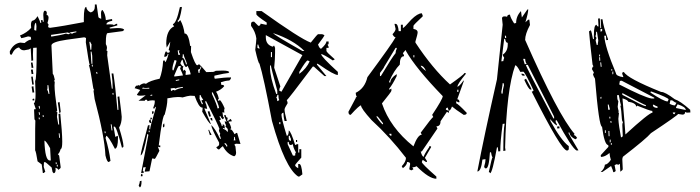

<svg xmlns="http://www.w3.org/2000/svg" viewBox="-20 -763 3103 851"><path d="M140.6 -627 141.6 -646.5 139.6 -662.1Q131.8 -661.1 131.8 -629.9ZM232.4 -24.4 236.3 -25.4 235.4 -33.2 231.4 -32.2ZM227.5 -35.2 231.4 -36.1 230.5 -43.9 226.6 -43ZM205.1 -51.8 202.1 -106.4Q183.6 -139.6 176.8 -139.6Q179.7 -51.8 200.2 -51.8ZM448.2 -172.9 447.3 -180.7H443.4L444.3 -172.9ZM246.1 -152.3 244.1 -171.9H240.2L242.2 -152.3ZM474.6 -184.6 478.5 -185.5 474.6 -211.9H470.7ZM156.2 -234.4 155.3 -242.2H151.4L152.3 -234.4ZM169.9 -244.1 173.8 -245.1 172.9 -252.9 168.9 -252ZM153.3 -253.9 157.2 -254.9 155.3 -265.6H151.4ZM153.3 -281.2 157.2 -282.2 155.3 -293.9 151.4 -293ZM479.5 -342.8 483.4 -343.8 482.4 -351.6 478.5 -350.6ZM199.2 -346.7 194.3 -385.7H190.4V-373Q190.4 -366.2 188.5 -365.2Q193.4 -359.4 195.3 -346.7ZM408.2 -435.5 412.1 -436.5 410.2 -444.3 406.2 -443.4ZM387.7 -467.8 391.6 -468.8 390.6 -476.6 386.7 -475.6ZM385.7 -479.5 389.6 -480.5 388.7 -516.6 385.7 -534.2H381.8Q383.8 -491.2 385.7 -479.5ZM380.9 -542 384.8 -543 385.7 -566.4Q380.9 -573.2 379.9 -578.1L376 -577.1ZM207 -600.6Q252 -607.4 272.5 -614.3Q280.3 -611.3 284.2 -611.3L292 -616.2L299.8 -613.3Q305.7 -618.2 318.4 -620.1V-624Q288.1 -620.1 288.1 -617.2V-616.2L279.3 -619.1L206.1 -608.4ZM217.8 4.9 212.9 -1 209 -20.5Q182.6 -44.9 178.7 -44.9L174.8 -43L173.8 -23.4L180.7 -2L173.8 3.9H169.9L165 -34.2L146.5 -47.9Q139.6 -91.8 135.7 -96.7Q135.7 -221.7 136.7 -228.5L132.8 -234.4L130.9 -278.3L138.7 -279.3L129.9 -305.7Q137.7 -306.6 137.7 -346.7L135.7 -405.3Q142.6 -406.2 142.6 -551.8L127 -550.8L126 -522.5L127 -495.1L119.1 -493.2L116.2 -548.8L108.4 -543.9L86.9 -540Q72.3 -540 64.5 -552.7Q44.9 -549.8 32.2 -521.5L31.2 -520.5Q24.4 -520.5 23.9 -525.9Q23.4 -531.2 23.4 -535.2Q39.1 -569.3 69.3 -574.2L88.9 -572.3Q106.4 -586.9 118.2 -587.9L116.2 -599.6Q112.3 -599.6 104.5 -601.6Q82 -594.7 74.2 -593.8Q73.2 -597.7 68.4 -605.5Q99.6 -618.2 118.2 -639.6L117.2 -652.3Q117.2 -670.9 126 -671.9Q134.8 -672.9 146.5 -691.4Q158.2 -668 159.2 -661.1L163.1 -662.1L161.1 -673.8H168.9L169.9 -666L173.8 -667L171.9 -696.3Q171.9 -713.9 178.7 -715.8Q187.5 -714.8 187.5 -705.1L186.5 -696.3H187.5Q194.3 -696.3 195.3 -684.6Q195.3 -676.8 190.4 -661.1L195.3 -654.3Q193.4 -647.5 193.4 -643.6Q193.4 -641.6 201.2 -639.6Q255.9 -646.5 351.6 -665V-681.6Q351.6 -732.4 362.3 -732.4Q364.3 -715.8 381.8 -708Q400.4 -712.9 400.4 -734.4V-743.2H408.2L416 -688.5Q416 -683.6 428.7 -679.7L427.7 -703.1Q427.7 -717.8 434.6 -718.8Q447.3 -701.2 449.2 -673.8L476.6 -678.7L477.5 -670.9Q452.1 -666 452.1 -656.2V-654.3L466.8 -655.3Q483.4 -655.3 484.4 -651.4Q491.2 -656.2 499 -658.2L500 -650.4L465.8 -640.6L466.8 -636.7Q491.2 -638.7 500 -638.7Q529.3 -638.7 530.3 -629.9L523.4 -625L457 -616.2Q449.2 -615.2 449.2 -576.2V-567.4Q454.1 -558.6 454.1 -552.7Q454.1 -545.9 452.1 -540Q452.1 -537.1 456.1 -537.1L455.1 -517.6L475.6 -370.1H479.5Q479.5 -404.3 474.6 -437.5H482.4Q491.2 -380.9 500 -282.2L501 -275.4L504.9 -276.4Q502.9 -322.3 501 -334L508.8 -335.9Q519.5 -252 519.5 -245.1Q519.5 -216.8 507.8 -197.3Q526.4 -137.7 527.3 -115.2Q527.3 -109.4 520.5 -108.4Q496.1 -202.1 487.3 -202.1L483.4 -201.2L491.2 -156.2L501 -161.1L502.9 -157.2V-151.4Q502.9 -105.5 489.3 -103.5Q460 -161.1 450.2 -161.1V-158.2Q450.2 -153.3 447.3 -153.3Q463.9 -97.7 469.7 -49.8L461.9 -44.9Q454.1 -44.9 447.3 -74.2Q443.4 -158.2 399.4 -324.2L394.5 -360.4Q394.5 -363.3 397.5 -363.3L393.6 -371.1Q380.9 -455.1 374 -474.6H377.9Q374 -482.4 360.4 -575.2L361.3 -594.7L353.5 -597.7L275.4 -586.9Q208 -577.1 208 -561.5L213.9 -435.5Q218.8 -431.6 222.7 -410.2Q222.7 -406.2 218.8 -404.3Q218.8 -402.3 220.7 -402.3H222.7Q221.7 -393.6 221.7 -383.8Q221.7 -354.5 233.4 -273.4Q233.4 -269.5 229.5 -268.6Q230.5 -265.6 234.4 -265.6L232.4 -245.1L238.3 -210.9H242.2L239.3 -257.8L247.1 -259.8Q255.9 -173.8 255.9 -134.8Q255.9 -103.5 249 -102.5Q242.2 -81.1 236.3 -80.1L242.2 -73.2L249 -21.5Q249 -16.6 238.3 -9.8Q238.3 -15.6 225.6 -19.5L226.6 -11.7Q226.6 3.9 217.8 4.9ZM243.2 -261.7 236.3 -308.6 244.1 -310.5 249 -268.6Q249 -263.7 243.2 -261.7ZM125 -317.4 124 -324.2 130.9 -326.2 132.8 -318.4ZM124 -352.5 120.1 -378.9 127.9 -380.9 131.8 -353.5ZM123 -387.7 118.2 -422.9 125 -423.8 129.9 -388.7ZM120.1 -434.6 117.2 -454.1 125 -455.1 127.9 -435.5ZM120.1 -461.9 117.2 -485.4 124 -486.3 127.9 -462.9Z M770.5 -519.5 778.3 -520.5 777.3 -524.4Q772.5 -531.2 772.5 -535.2Q775.4 -536.1 775.4 -539.1V-540L767.6 -539.1ZM804.7 -477.5 808.6 -478.5 805.7 -489.3Q794.9 -512.7 793.9 -522.5H790V-518.6Q790 -511.7 788.1 -506.8H789.1Q796.9 -506.8 804.7 -477.5ZM749 -451.2Q762.7 -489.3 762.7 -494.1L753.9 -497.1Q744.1 -470.7 744.1 -457Q744.1 -451.2 747.1 -451.2ZM802.7 -430.7 825.2 -433.6Q822.3 -450.2 811.5 -471.7L805.7 -465.8Q796.9 -465.8 789.1 -499Q784.2 -497.1 779.3 -482.4Q787.1 -468.8 793 -468.8L790 -460.9L792 -449.2L799.8 -454.1Q800.8 -446.3 804.7 -446.3Q802.7 -442.4 802.7 -437.5ZM752.9 -423.8 791 -428.7Q791 -432.6 778.3 -459Q781.2 -464.8 781.2 -468.8V-470.7Q777.3 -470.7 772.9 -470.2Q768.6 -469.7 752 -427.7ZM864.3 -439.5V-442.4Q864.3 -451.2 872.1 -463.9Q872.1 -467.8 868.2 -467.8V-465.8Q868.2 -456.1 857.4 -454.1L860.4 -439.5ZM759.8 -404.3 774.4 -407.2V-411.1L758.8 -408.2ZM641.6 -370.1V-374L627 -373Q617.2 -373 614.3 -375Q610.4 -374 610.4 -370.1ZM738.3 -359.4Q742.2 -362.3 745.1 -363.3Q748 -364.3 749 -364.3Q753.9 -364.3 753.9 -361.3Q769.5 -371.1 791 -374L790 -377.9Q759.8 -374 759.8 -370.1L752 -373L736.3 -371.1ZM647.5 -337.9 655.3 -339.8 654.3 -343.8 646.5 -341.8ZM944.3 -282.2 951.2 -284.2Q949.2 -300.8 922.9 -353.5H918.9L919.9 -345.7Q942.4 -296.9 944.3 -282.2ZM875 -300.8 878.9 -301.8V-305.7Q874 -310.5 873 -318.4L880.9 -320.3Q870.1 -335 869.1 -341.8H865.2L864.3 -325.2ZM639.6 -176.8 643.6 -177.7 642.6 -184.6 638.7 -183.6ZM1023.4 -140.6 1020.5 -156.2H1016.6L1017.6 -152.3Q1017.6 -146.5 1015.6 -140.6ZM984.4 -112.3 987.3 -114.3V-118.2Q983.4 -123 981.4 -127.9L973.6 -127Q983.4 -118.2 984.4 -112.3ZM605.5 3.9 637.7 -165Q636.7 -168.9 632.8 -168.9Q616.2 -77.1 603.5 -74.2V-75.2Q603.5 -86.9 635.7 -207L642.6 -209V-203.1Q642.6 -197.3 641.6 -192.4Q641.6 -189.5 645.5 -189.5V-190.4Q645.5 -202.1 670.9 -286.1Q669.9 -290 666 -290L667 -283.2L659.2 -282.2V-285.2Q666 -300.8 666 -312.5V-317.4L656.2 -318.4Q644.5 -318.4 633.8 -314.5Q632.8 -321.3 627 -321.3Q622.1 -320.3 622.1 -317.4V-316.4H593.8L626 -340.8Q611.3 -338.9 602.5 -338.9Q587.9 -338.9 586.9 -343.8L601.6 -364.3L581.1 -371.1H579.1Q577.1 -371.1 577.1 -372.1Q577.1 -375 585 -385.7V-381.8L593.8 -385.7Q596.7 -385.7 596.7 -382.8Q608.4 -392.6 619.1 -393.6L627 -391.6Q644.5 -405.3 687.5 -414.1Q700.2 -446.3 703.1 -494.1L710 -495.1L711.9 -487.3Q716.8 -488.3 726.6 -521.5Q726.6 -524.4 723.6 -524.4H722.7V-522.5Q722.7 -512.7 709 -510.7L708 -514.6Q711.9 -534.2 716.8 -536.1Q719.7 -529.3 724.6 -529.3Q732.4 -529.3 732.4 -535.2Q732.4 -541 727.5 -541Q734.4 -568.4 734.4 -576.2V-578.1L718.8 -551.8L716.8 -569.3Q716.8 -629.9 752 -646.5Q746.1 -652.3 746.1 -656.2Q761.7 -659.2 777.3 -731.4L785.2 -732.4L786.1 -729.5Q777.3 -672.9 767.6 -671.9L768.6 -664.1L779.3 -673.8Q793.9 -647.5 797.9 -614.3H799.8Q815.4 -614.3 823.2 -558.6L827.1 -559.6L826.2 -532.2Q845.7 -473.6 854.5 -473.6L862.3 -478.5Q870.1 -472.7 894.5 -443.4L924.8 -444.3Q929.7 -445.3 936.5 -449.2L965.8 -450.2Q995.1 -450.2 996.1 -442.4Q993.2 -442.4 993.2 -439.5Q977.5 -438.5 930.7 -427.7L929.7 -424.8L930.7 -421.9L929.7 -416H930.7Q932.6 -416 933.6 -414.1Q973.6 -419.9 1003.9 -419.9V-418.9Q1003.9 -412.1 996.1 -406.2Q978.5 -405.3 959 -398.4L960.9 -386.7H964.8Q972.7 -386.7 973.6 -380.9Q960.9 -365.2 937.5 -356.4Q946.3 -344.7 950.2 -323.2H946.3L947.3 -315.4L955.1 -319.3Q963.9 -310.5 975.6 -283.2Q973.6 -279.3 973.6 -272.5L974.6 -263.7L965.8 -265.6L968.8 -246.1L973.6 -240.2L966.8 -234.4Q958 -243.2 957 -249Q953.1 -249 953.1 -245.1Q958 -238.3 959 -233.4L952.1 -229.5Q962.9 -210.9 962.9 -204.1H966.8V-211.9Q974.6 -210.9 975.1 -205.1Q975.6 -199.2 976.6 -193.4L967.8 -196.3L968.8 -192.4Q985.4 -185.5 986.3 -179.7H990.2L989.3 -191.4L979.5 -202.1V-203.1Q979.5 -206.1 982.4 -207Q977.5 -214.8 975.6 -225.6L984.4 -222.7L972.7 -252L980.5 -252.9Q981.4 -241.2 989.3 -241.2Q987.3 -234.4 987.3 -226.6L991.2 -227.5L1002 -236.3Q1005.9 -231.4 1007.8 -225.6L992.2 -223.6Q1002 -210.9 1004.9 -194.3Q1001 -193.4 1001 -189.5H1002Q1008.8 -189.5 1019.5 -168L1027.3 -173.8H1031.2L1045.9 -125L1025.4 -126L1018.6 -122.1L1023.4 -114.3L1026.4 -86.9Q1026.4 -73.2 1017.6 -70.3Q986.3 -80.1 967.8 -115.2Q963.9 -113.3 951.2 -100.6H950.2Q944.3 -100.6 938.5 -110.4Q951.2 -117.2 951.2 -122.1V-130.9Q918.9 -189.5 916 -209Q933.6 -194.3 955.1 -147.5H959Q958 -156.2 954.1 -163.1L956.1 -170.9Q951.2 -176.8 950.2 -186.5Q950.2 -189.5 953.1 -190.4Q946.3 -211.9 893.6 -314.5H889.6L890.6 -306.6Q894.5 -302.7 898.4 -280.3Q891.6 -282.2 887.7 -282.2H885.7Q886.7 -278.3 915 -212.9Q907.2 -212.9 876 -268.6Q877.9 -275.4 877.9 -282.2V-286.1H876Q861.3 -286.1 842.8 -337.9L823.2 -338.9Q811.5 -337.9 789.1 -331.1Q782.2 -333 768.6 -333Q752 -333 721.7 -327.1V-320.3Q721.7 -297.9 710 -254.9Q700.2 -253.9 683.6 -118.2H690.4V-110.4Q684.6 -110.4 679.7 -113.3L686.5 -94.7Q668.9 -59.6 666 -58.6Q660.2 -60.5 656.2 -60.5H654.3L642.6 -3.9L621.1 -2L626 -22.5L614.3 -20.5V-13.7Q614.3 -8.8 612.3 -8.8L617.2 -1V2.9ZM655.3 -256.8 653.3 -268.6 660.2 -270.5 661.1 -265.6Q661.1 -258.8 655.3 -256.8ZM647.5 -233.4 646.5 -241.2H653.3V-239.3Q653.3 -233.4 647.5 -233.4ZM650.4 -217.8H648.4Q642.6 -217.8 640.6 -224.6Q640.6 -232.4 647.5 -233.4ZM907.2 -246.1 900.4 -268.6 908.2 -270.5 915 -247.1ZM703.1 -198.2 702.1 -204.1Q702.1 -213.9 708 -215.8L709 -205.1Q709 -200.2 703.1 -198.2ZM921.9 -228.5H920.9Q914.1 -228.5 912.1 -239.3L919.9 -240.2ZM910.2 -164.1 903.3 -187.5H907.2Q908.2 -180.7 918 -166ZM604.5 18.6V14.6Q604.5 7.8 610.4 6.8L612.3 17.6ZM599.6 67.4 594.7 59.6Q599.6 47.9 599.6 42V40L607.4 38.1Q607.4 66.4 599.6 67.4Z M1116.2 -713.9H1139.6Q1311.5 -590.8 1357.4 -574.2Q1386.7 -611.3 1389.6 -611.3H1408.2L1418 -607.4Q1418 -602.5 1389.6 -565.4Q1396.5 -546.9 1403.3 -546.9Q1426.8 -568.4 1426.8 -579.1H1436.5V-570.3Q1436.5 -565.4 1431.6 -565.4L1436.5 -555.7V-550.8H1426.8V-537.1Q1426.8 -532.2 1463.9 -500L1455.1 -495.1Q1412.1 -523.4 1403.3 -523.4Q1403.3 -511.7 1477.5 -444.3V-430.7Q1460 -430.7 1394.5 -476.6L1384.8 -481.4V-476.6L1426.8 -425.8H1418L1371.1 -467.8H1366.2Q1254.9 -319.3 1251 -319.3Q1254.9 -310.5 1254.9 -305.7Q1241.2 -284.2 1241.2 -277.3Q1241.2 -265.6 1251 -226.6H1241.2Q1236.3 -244.1 1236.3 -263.7Q1227.5 -261.7 1227.5 -253.9Q1227.5 -238.3 1251 -161.1Q1259.8 -161.1 1259.8 -184.6Q1269.5 -181.6 1288.1 -120.1L1296.9 -124H1301.8V-86.9H1306.6V-101.6H1315.4V-64.5Q1288.1 -34.2 1288.1 -31.2Q1288.1 -24.4 1301.8 -17.6V-36.1H1306.6Q1316.4 -36.1 1320.3 9.8L1306.6 19.5H1301.8Q1243.2 -18.6 1185.5 -226.6Q1148.4 -423.8 1129.9 -481.4Q1125 -481.4 1111.3 -542Q1116.2 -583 1116.2 -592.8Q1112.3 -622.1 1092.8 -648.4V-658.2Q1093.8 -667 1102.5 -667H1106.4L1125 -648.4Q1134.8 -648.4 1134.8 -658.2L1158.2 -653.3H1162.1V-663.1Q1116.2 -693.4 1116.2 -700.2ZM1190.4 -616.2Q1197.3 -606.4 1320.3 -537.1H1329.1Q1279.3 -586.9 1190.4 -616.2ZM1158.2 -607.4V-597.7Q1158.2 -563.5 1190.4 -555.7Q1190.4 -560.5 1195.3 -560.5L1199.2 -550.8V-528.3Q1199.2 -502.9 1195.3 -462.9L1222.7 -379.9Q1217.8 -371.1 1217.8 -361.3L1227.5 -356.4L1320.3 -518.6ZM1121.1 -565.4V-550.8L1129.9 -546.9V-550.8Q1125 -560.5 1125 -565.4ZM1180.7 -532.2V-509.8H1185.5V-532.2ZM1306.6 -444.3V-435.5Q1338.9 -460 1352.5 -491.2L1343.8 -495.1Q1336.9 -495.1 1306.6 -444.3ZM1176.8 -472.7V-462.9Q1176.8 -420.9 1204.1 -346.7H1209V-361.3Q1180.7 -465.8 1180.7 -472.7ZM1209 -342.8Q1209 -333 1204.1 -333Q1209 -325.2 1209 -314.5L1217.8 -319.3Q1213.9 -327.1 1213.9 -342.8ZM1217.8 -221.7V-212.9H1222.7V-221.7ZM1259.8 -161.1V-147.5Q1261.7 -138.7 1269.5 -138.7V-147.5Q1264.6 -156.2 1264.6 -161.1ZM1292 -142.6H1296.9V-133.8H1292ZM1254.9 -133.8V-124L1278.3 -73.2H1288.1Q1288.1 -86.9 1292 -86.9Q1278.3 -110.4 1278.3 -124L1269.5 -120.1Q1259.8 -120.1 1259.8 -133.8Z M1969.7 -272.5Q1964.8 -281.2 1964.8 -286.1Q1956.1 -285.2 1956.1 -277.3Q1964.8 -272.5 1969.7 -272.5ZM1714.8 -161.1V-169.9H1705.1Q1707 -161.1 1714.8 -161.1ZM1677.7 -211.9V-216.8Q1654.3 -249 1649.4 -249V-244.1Q1670.9 -211.9 1677.7 -211.9ZM2011.7 -355.5V-365.2H2006.8V-355.5ZM1868.2 -448.2Q1858.4 -471.7 1844.7 -471.7Q1844.7 -465.8 1868.2 -448.2ZM1816.4 -508.8V-518.6H1812.5V-508.8ZM1812.5 -114.3Q1832 -166 1849.6 -166L1844.7 -174.8Q1895.5 -244.1 1900.4 -244.1L1895.5 -253.9Q1942.4 -324.2 1942.4 -336.9Q1823.2 -460 1779.3 -537.1V-541Q1776.4 -541 1765.6 -527.3L1770.5 -518.6V-513.7Q1752 -513.7 1752 -476.6Q1726.6 -451.2 1705.1 -402.3V-397.5H1710Q1710 -416 1738.3 -434.6V-425.8Q1720.7 -389.6 1705.1 -370.1V-365.2L1714.8 -370.1V-360.4Q1714.8 -356.4 1672.9 -304.7Q1709 -197.3 1812.5 -114.3ZM1668 -425.8Q1718.8 -510.7 1733.4 -527.3Q1733.4 -538.1 1738.3 -545.9V-550.8H1733.4L1682.6 -466.8Q1682.6 -462.9 1664.1 -439.5V-425.8ZM1969.7 -272.5V-262.7L1960.9 -267.6L1932.6 -225.6Q1932.6 -203.1 1914.1 -203.1L1918.9 -193.4L1849.6 -91.8H1844.7Q1850.6 -68.4 1858.4 -68.4Q1858.4 -76.2 1881.8 -110.4V-114.3H1890.6V-110.4L1863.3 -63.5L1872.1 -49.8V-44.9H1868.2L1853.5 -54.7L1849.6 -44.9Q1849.6 -37.1 1914.1 19.5V29.3Q1881.8 29.3 1826.2 -26.4Q1818.4 -21.5 1807.6 -21.5L1812.5 -12.7L1802.7 -7.8L1793.9 -12.7L1797.9 -36.1Q1797.9 -44.9 1784.2 -44.9Q1784.2 -31.2 1765.6 -17.6L1760.7 -26.4Q1779.3 -45.9 1779.3 -63.5Q1709 -155.3 1627 -230.5Q1580.1 -282.2 1580.1 -295.9Q1572.3 -295.9 1534.2 -253.9Q1524.4 -253.9 1524.4 -267.6L1556.6 -328.1Q1556.6 -333 1561.5 -333Q1556.6 -341.8 1556.6 -351.6Q1596.7 -371.1 1608.4 -420.9Q1718.8 -570.3 1733.4 -597.7Q1726.6 -597.7 1719.7 -611.3Q1733.4 -626 1733.4 -634.8L1728.5 -657.2H1733.4Q1744.1 -657.2 1747.1 -625H1756.8V-653.3H1765.6V-638.7Q1770.5 -638.7 1802.7 -675.8Q1831.1 -704.1 1849.6 -704.1L1853.5 -694.3V-690.4Q1812.5 -652.3 1812.5 -648.4V-634.8Q1831.1 -631.8 1831.1 -620.1Q1831.1 -611.3 1821.3 -579.1V-574.2Q1896.5 -460 1974.6 -388.7Q2034.2 -430.7 2039.1 -439.5H2043.9V-434.6Q2009.8 -393.6 2006.8 -378.9Q2015.6 -378.9 2035.2 -407.2V-402.3L2006.8 -323.2Q2016.6 -322.3 2016.6 -309.6H2011.7L2002 -314.5V-304.7Q2008.8 -304.7 2048.8 -262.7Q2048.8 -253.9 2035.2 -253.9Q1998 -278.3 1983.4 -291Q1976.6 -272.5 1969.7 -272.5Z M2223.6 -594.7 2222.7 -604.5H2217.8L2218.8 -594.7ZM2203.1 -347.7 2208 -348.6V-352.5Q2208 -363.3 2213.9 -385.7L2211.9 -394.5H2208Q2208 -386.7 2202.1 -356.4ZM2436.5 -238.3 2435.5 -247.1 2319.3 -475.6H2310.5Q2311.5 -466.8 2432.6 -238.3ZM2305.7 -478.5 2314.5 -479.5Q2308.6 -486.3 2307.6 -502H2298.8ZM2202.1 -491.2 2210.9 -492.2Q2210.9 -497.1 2214.8 -506.8Q2209 -514.6 2208 -520.5Q2230.5 -535.2 2230.5 -565.4V-573.2H2229.5Q2221.7 -573.2 2218.8 -590.8H2214.8ZM2152.3 4.9Q2151.4 0 2146.5 0Q2160.2 -65.4 2163.1 -65.4Q2158.2 -73.2 2156.2 -88.9L2151.4 -86.9Q2147.5 -16.6 2133.8 -16.6Q2127 -16.6 2126 -25.4Q2131.8 -42 2131.8 -57.6L2118.2 -55.7Q2112.3 -2.9 2095.7 -2.9Q2126 -161.1 2182.6 -411.1L2208 -653.3L2205.1 -681.6Q2205.1 -690.4 2216.8 -690.4Q2222.7 -690.4 2227.5 -688.5Q2228.5 -698.2 2240.2 -698.2Q2242.2 -684.6 2258.8 -659.2L2267.6 -661.1Q2267.6 -691.4 2289.1 -713.9L2293 -685.5L2317.4 -720.7L2321.3 -721.7Q2321.3 -705.1 2308.6 -664.1L2321.3 -675.8H2326.2L2329.1 -652.3Q2307.6 -612.3 2307.6 -585.9Q2454.1 -252.9 2527.3 -168.9Q2523.4 -168 2523.4 -164.1Q2530.3 -164.1 2538.1 -151.4L2530.3 -145.5Q2505.9 -157.2 2503.9 -175.8L2499 -174.8Q2500 -169.9 2543.9 -96.7L2536.1 -95.7Q2515.6 -104.5 2447.3 -230.5L2442.4 -228.5L2443.4 -220.7Q2449.2 -211.9 2449.2 -207Q2442.4 -207 2418 -235.4L2419.9 -226.6Q2466.8 -140.6 2501 -115.2V-103.5Q2501 -96.7 2493.2 -95.7Q2467.8 -95.7 2336.9 -356.4Q2344.7 -359.4 2344.7 -362.3Q2310.5 -436.5 2299.8 -445.3L2286.1 -444.3Q2271.5 -473.6 2263.7 -473.6Q2224.6 -366.2 2218.8 -109.4L2220.7 -95.7L2210.9 -93.8Q2210.9 -188.5 2216.8 -214.8L2208 -213.9Q2197.3 -134.8 2197.3 -92.8L2188.5 -91.8L2186.5 -110.4L2182.6 -109.4Q2162.1 3.9 2152.3 4.9ZM2450.2 -193.4 2449.2 -202.1 2459 -203.1 2460 -194.3ZM2335.9 -366.2H2331.1Q2323.2 -366.2 2303.7 -409.2L2311.5 -414.1Q2335.9 -370.1 2335.9 -366.2ZM2305.7 -427.7H2298.8Q2292 -427.7 2291 -436.5Q2305.7 -436.5 2305.7 -427.7Z M2702.1 0H2698.2Q2697.3 -7.8 2688.5 -27.3L2650.4 -1H2642.6Q2659.2 -14.6 2661.1 -33.2Q2673.8 -34.2 2687.5 -54.7Q2682.6 -69.3 2681.6 -85Q2661.1 -67.4 2643.6 -67.4L2642.6 -75.2L2676.8 -112.3L2675.8 -120.1Q2659.2 -120.1 2648.4 -201.2Q2634.8 -201.2 2617.2 -414.1Q2609.4 -426.8 2608.4 -433.6L2612.3 -441.4L2603.5 -457Q2606.4 -468.8 2610.4 -468.8L2606.4 -476.6Q2592.8 -591.8 2590.8 -624L2598.6 -628.9Q2602.5 -622.1 2608.4 -589.8H2612.3V-609.4Q2612.3 -652.3 2624 -653.3Q2626 -645.5 2632.8 -645.5L2630.9 -680.7L2638.7 -681.6L2640.6 -638.7H2644.5L2642.6 -677.7H2650.4Q2653.3 -648.4 2674.8 -589.8V-585.9L2667 -585L2666 -604.5H2658.2Q2661.1 -555.7 2710 -438.5Q2710.9 -425.8 2742.2 -420.9V-424.8Q2738.3 -431.6 2737.3 -440.4L2745.1 -444.3Q2759.8 -416 2910.2 -355.5H2911.1Q2927.7 -355.5 2970.7 -323.2Q2995.1 -315.4 3039.1 -276.4L3040 -264.6L3024.4 -263.7L3016.6 -266.6Q3016.6 -254.9 3004.9 -254.9L2985.4 -257.8Q2985.4 -252.9 2865.2 -172.9Q2844.7 -148.4 2741.2 -68.4Q2738.3 -62.5 2738.3 -56.6L2740.2 -13.7Q2740.2 -8.8 2729.5 -2L2727.5 -37.1L2719.7 -32.2Q2715.8 -32.2 2715.8 -36.1Q2708 -32.2 2704.1 -31.2L2709 -4.9ZM2641.6 -623Q2649.4 -623 2649.4 -630.9L2648.4 -634.8H2641.6ZM2628.9 -563.5 2631.8 -583 2626 -622.1H2622.1V-617.2Q2622.1 -607.4 2619.1 -602.5L2624 -594.7Q2620.1 -586.9 2620.1 -583L2625 -563.5ZM2635.7 -512.7 2639.6 -513.7V-521.5L2635.7 -520.5ZM2636.7 -493.2 2640.6 -494.1 2639.6 -509.8 2635.7 -508.8ZM2646.5 -466.8 2644.5 -486.3H2640.6L2642.6 -466.8ZM2693.4 -449.2V-457H2689.5L2690.4 -449.2ZM2694.3 -433.6 2698.2 -434.6V-446.3L2694.3 -445.3ZM2879.9 -326.2V-330.1L2735.4 -405.3L2727.5 -404.3L2724.6 -388.7Q2834 -332 2868.2 -326.2ZM2842.8 -293V-296.9Q2837.9 -296.9 2738.3 -350.6V-342.8Q2831.1 -293 2838.9 -293ZM2939.5 -313.5 2943.4 -322.3Q2942.4 -330.1 2867.2 -357.4L2863.3 -356.4V-352.5Q2921.9 -313.5 2938.5 -313.5ZM2732.4 -154.3Q2740.2 -155.3 2740.2 -162.1L2738.3 -209Q2738.3 -215.8 2741.2 -221.7Q2736.3 -227.5 2736.3 -236.3Q2734.4 -275.4 2729.5 -294.9H2733.4Q2729.5 -301.8 2722.7 -341.8L2714.8 -340.8L2715.8 -333Q2715.8 -320.3 2720.7 -314.5L2717.8 -290Q2717.8 -286.1 2722.7 -267.6H2718.8Q2719.7 -263.7 2723.6 -263.7L2720.7 -236.3Q2722.7 -204.1 2732.4 -154.3ZM2641.6 -325.2 2645.5 -326.2V-334L2641.6 -333ZM2752 -167Q2856.4 -262.7 2872.1 -263.7L2871.1 -271.5H2870.1Q2861.3 -271.5 2803.7 -294.9Q2803.7 -291 2799.8 -291Q2798.8 -306.6 2763.7 -312.5Q2763.7 -319.3 2739.3 -327.1V-323.2Q2750 -202.1 2752 -167ZM2971.7 -295.9 2978.5 -307.6Q2972.7 -307.6 2959 -318.4H2951.2L2948.2 -302.7Q2960.9 -295.9 2971.7 -295.9ZM2675.8 -276.4 2683.6 -277.3 2677.7 -299.8H2673.8ZM2894.5 -284.2 2893.6 -292Q2887.7 -292 2877.9 -298.8H2874V-294.9Q2875 -286.1 2894.5 -284.2ZM3019.5 -275.4Q3019.5 -289.1 2983.4 -300.8L2976.6 -288.1V-284.2ZM2969.7 -256.8 2973.6 -264.6H2961.9Q2962.9 -256.8 2969.7 -256.8ZM2681.6 -237.3 2685.5 -238.3 2684.6 -246.1 2680.7 -245.1ZM2690.4 -218.8 2689.5 -226.6H2685.5L2686.5 -218.8ZM2665 -173.8V-185.5H2661.1V-173.8ZM2681.6 -159.2 2680.7 -182.6H2676.8L2677.7 -159.2ZM2682.6 -131.8 2686.5 -132.8V-144.5L2682.6 -143.6ZM2691.4 -121.1V-128.9H2687.5V-121.1Z"/></svg>

Font: Blackcraft
Style: Regular
Weight: 400
Designer: GGBotNet
Foundry: GGBotNet
Version: 1.00